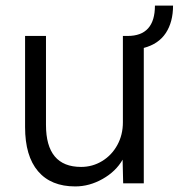

<svg xmlns="http://www.w3.org/2000/svg" viewBox="-20 -658 641 689"><path d="M70 -202V-529H145V-210Q145 -59 271 -59Q312 -59 346.5 -80Q381 -101 401 -137.5Q421 -174 421 -219V-529H438Q536 -529 536 -638H601Q601 -579 575 -539.5Q549 -500 496 -486V0H422L420 -85Q396 -43 348.5 -16Q301 11 250 11Q163 11 116.5 -43.5Q70 -98 70 -202Z"/></svg>

Font: Lexend HM
Style: Regular
Weight: 400
Designer: Bonnie Shaver-Troup, Thomas Jockin, Octavio Pardo
Foundry: Lexend
Version: Version 1.091